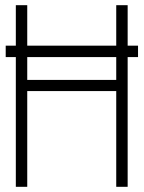

<svg xmlns="http://www.w3.org/2000/svg" viewBox="-20 -720 555 740"><path d="M2 -500H512V-544H2ZM428 -412H85V-700H41V0H85V-369H428V0H472V-700H428Z"/></svg>

Font: Advent Pro Light
Style: Regular
Weight: 300
Version: Version 3.000